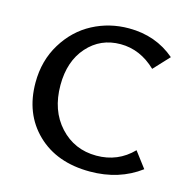

<svg xmlns="http://www.w3.org/2000/svg" viewBox="-100 -764 861 869"><g transform="rotate(15 330.5 -329.0)"><path d="M395 7Q240 7 147 -83Q54 -173 54 -319Q54 -422 103.5 -502.5Q153 -583 231 -624Q309 -665 400 -665Q526 -665 616 -588L548 -515Q474 -586 382 -586Q288 -586 227 -517.5Q166 -449 166 -337Q166 -218 234 -144Q302 -70 405 -70Q506 -70 575 -141L631 -67Q532 7 395 7Z"/></g></svg>

Font: EauTest Semibold
Style: Regular
Weight: 600
Designer: Christian Thalmann (Catharsis Fonts)
Version: Version 0.001;PS 000.001;hotconv 1.0.88;makeotf.lib2.5.64775